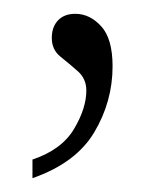

<svg xmlns="http://www.w3.org/2000/svg" viewBox="-20 -104 232 278"><path d="M27 154V127Q69 113 87 83Q105 53 105 27Q105 10 92.5 -1Q80 -12 67.5 -22Q55 -32 55 -49Q55 -65 64 -74.5Q73 -84 89 -84Q110 -84 126.5 -66Q143 -48 143 -8Q143 43 116.5 87.5Q90 132 27 154Z"/></svg>

Font: Noto Serif Khmer SemiCondensed ExtraLight
Style: Regular
Weight: 200
Width: 4
Designer: Danh Hong and the Monotype Design Team
Foundry: Monotype Imaging Inc.
Version: Version 2.004; ttfautohint (v1.8.4.7-5d5b)